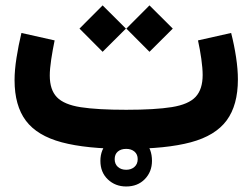

<svg xmlns="http://www.w3.org/2000/svg" viewBox="-20 -542 919 699"><path d="M439.4 0Q458 0 469.7 10Q481.3 19.9 481.3 37.4Q481.3 55.2 469.5 65.6Q457.7 76.1 439.4 76.1Q420.8 76.1 409.1 65.6Q397.5 55.2 397.5 37.4Q397.5 19.6 408.9 9.8Q420.4 0 439.4 0ZM439.4 -51.7Q400 -51.7 372.7 -24.6Q345.5 2.5 345.5 43.6Q345.5 85.3 372.6 111.1Q399.7 136.9 439.4 136.9Q481.2 136.9 507.3 110.1Q533.3 83.3 533.3 43.6Q533.3 0.5 507.8 -25.6Q482.2 -51.7 439.4 -51.7ZM821.5 -422 700.8 -394.9Q708 -362.4 712.9 -327.8Q717.8 -293.2 717.8 -269Q717.8 -216.8 692.1 -189.3Q666.5 -161.9 605.7 -152.1Q544.9 -142.3 439.4 -142.3Q334.8 -142.3 274 -151.7Q213.2 -161.1 187.2 -188.1Q161.2 -215 161.2 -267.1Q161.2 -290.6 166.5 -326.1Q171.9 -361.5 178.9 -394.9L58 -422Q47.2 -376.8 40.1 -331.6Q33 -286.4 33 -250.4Q33 -157.5 74.2 -102.6Q115.3 -47.8 204.9 -23.9Q294.5 0 439.4 0Q585.2 0 674.6 -24Q763.9 -47.9 805 -103.4Q846.1 -158.9 846.1 -253Q846.1 -289.6 839.4 -333.9Q832.7 -378.2 821.5 -422ZM269.4 -437.9 353.6 -353.4 438.4 -437.9 353.6 -522.4ZM440 -437.9 524.2 -353.4 609 -437.9 524.2 -522.4Z"/></svg>

Font: Estedad-FD VF
Style: Regular
Weight: 100
Designer: Amin Abedi
Version: Version 7.3